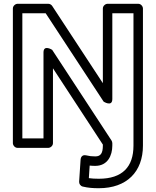

<svg xmlns="http://www.w3.org/2000/svg" viewBox="-20 -756 826 1014"><path d="M483.3 120C549 120 573.2 64.5 573.2 13V0C573.2 -4.9 571.2 -10.4 569.1 -13.7L255.6 -492.7C255.6 -492.7 209.7 -522.3 209.7 -479V-25H98V-686H221.2L527.3 -219.3C527.3 -219.3 573.2 -189.7 573.2 -233V-686H684.9V13C684.9 125.1 626.5 188 502 188C480.8 188 463.6 187 449.2 184.8L453.6 118.5C463.7 119.6 472.5 120 483.3 120ZM483.3 70C464.1 70 451 68.3 436.5 64.7C410.2 58.2 406 80.1 405.6 87.3L397.9 203.3C397.1 214.4 404.8 226.4 417 229.3C445.3 236.1 470 238 502 238C650.4 238 734.9 150.2 734.9 13V-711C734.9 -721.7 725 -736 709.9 -736H548.2C537.5 -736 523.2 -726.1 523.2 -711V-316.7L255.6 -724.7C251.3 -731.3 243.2 -736 234.7 -736H73C62.3 -736 48 -726.1 48 -711V0C48 10.7 57.9 25 73 25H234.7C245.4 25 259.7 15.1 259.7 0V-395.2L523.2 7.5V13C523.2 53.9 511.2 70 483.3 70Z"/></svg>

Font: Asimov
Style: WidOu
Weight: 500
Designer: Google
Version: Version 2.000980; 2014